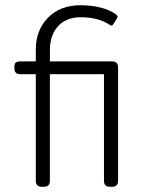

<svg xmlns="http://www.w3.org/2000/svg" viewBox="-20 -715 547 735"><path d="M117 -23V-431H58Q35 -431 35 -453V-460Q35 -471 40.5 -475.5Q46 -480 58 -480H117V-525Q117 -599 163.5 -647Q210 -695 289 -695Q328 -695 363 -686.5Q398 -678 423 -661Q428 -657 429.5 -653.5Q431 -650 428 -645L414 -623Q411 -617 407 -617Q404 -617 400 -620Q356 -649 289 -649Q234 -649 202.5 -615Q171 -581 171 -522V-480H409Q432 -480 432 -457V-23Q432 0 409 0H401Q378 0 378 -23V-431H171V-23Q171 0 148 0H140Q117 0 117 -23Z"/></svg>

Font: Mitr ExtraLight
Style: Regular
Weight: 275
Designer: Thanarat Vachiruckul
Foundry: Cadson Demak Co.,Ltd.
Version: Version 1.001